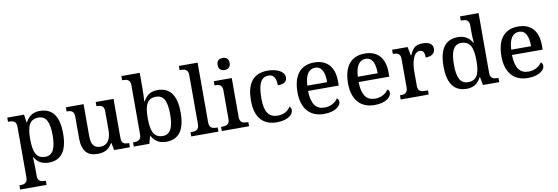

<svg xmlns="http://www.w3.org/2000/svg" viewBox="-66 -1281 5921 2039"><g transform="rotate(-10 2894.0 -261.5)"><path d="M17 240H302V195H294C254 195 215 187 215 129V40C215 14 213 -39 210 -75H214C243 -24 290 11 367 11C498 11 570 -75 570 -268C570 -461 498 -546 365 -546C288 -546 242 -508 212 -449H208L196 -536H15V-491H27C69 -491 105 -482 105 -422V125C105 186 66 195 26 195H17ZM342 -56C244 -56 215 -129 215 -268C215 -409 244 -479 342 -479C424 -479 457 -408 457 -269C457 -130 424 -56 342 -56Z M892 10C956 10 1012 -5 1053 -78H1058L1073 0H1243V-45H1239C1196 -45 1161 -52 1161 -111V-536H969V-491H972C1015 -491 1051 -483 1051 -421V-219C1051 -123 1016 -60 935 -60C860 -60 838 -111 838 -198V-536H647V-491H650C695 -491 728 -481 728 -422V-187C728 -50 786 10 892 10Z M1634 10C1766 10 1838 -76 1838 -269C1838 -462 1766 -547 1635 -547C1557 -547 1512 -510 1483 -452H1478C1480 -476 1483 -546 1483 -580V-760H1285V-715H1292C1335 -715 1373 -706 1373 -647V-116C1373 -54 1336 -45 1292 -45H1285V0H1453L1474 -78H1481C1510 -26 1557 10 1634 10ZM1610 -57C1512 -57 1483 -132 1483 -269C1483 -412 1512 -480 1609 -480C1692 -480 1725 -411 1725 -270C1725 -132 1692 -57 1610 -57Z M1905 0H2198V-45H2186C2145 -45 2107 -54 2107 -115V-760H1905V-715H1918C1957 -715 1997 -706 1997 -649V-115C1997 -54 1958 -45 1918 -45H1905Z M2377 -633C2412 -633 2442 -651 2442 -698C2442 -746 2412 -763 2377 -763C2340 -763 2312 -746 2312 -698C2312 -651 2340 -633 2377 -633ZM2234 0H2528V-45H2515C2474 -45 2436 -54 2436 -115V-536H2242V-491H2247C2287 -491 2326 -482 2326 -425V-111C2326 -53 2287 -45 2247 -45H2234Z M2828 10C2947 10 3005 -43 3005 -90C3005 -108 2998 -122 2986 -131C2963 -88 2914 -58 2850 -58C2749 -58 2708 -126 2708 -266C2708 -443 2753 -494 2825 -494C2887 -494 2904 -440 2904 -375C2976 -375 3004 -399 3004 -444C3004 -510 2920 -547 2824 -547C2694 -547 2595 -480 2595 -265C2595 -67 2691 10 2828 10Z M3336 10C3460 10 3518 -47 3518 -91C3518 -110 3508 -124 3497 -129C3473 -91 3423 -56 3354 -56C3262 -56 3213 -117 3210 -260H3541V-307C3541 -466 3459 -547 3326 -547C3180 -547 3097 -452 3097 -264C3097 -91 3184 10 3336 10ZM3426 -317H3212C3217 -429 3256 -490 3325 -490C3399 -490 3426 -422 3426 -317Z M3881 10C4005 10 4063 -47 4063 -91C4063 -110 4053 -124 4042 -129C4018 -91 3968 -56 3899 -56C3807 -56 3758 -117 3755 -260H4086V-307C4086 -466 4004 -547 3871 -547C3725 -547 3642 -452 3642 -264C3642 -91 3729 10 3881 10ZM3971 -317H3757C3762 -429 3801 -490 3870 -490C3944 -490 3971 -422 3971 -317Z M4163 0H4465V-45H4436C4393 -45 4357 -53 4357 -112V-273C4357 -342 4376 -473 4450 -473C4489 -473 4502 -448 4502 -393C4573 -393 4604 -424 4604 -471C4604 -519 4569 -547 4494 -547C4408 -547 4382 -503 4356 -443H4351L4332 -536H4165V-491H4168C4212 -491 4247 -482 4247 -423V-117C4247 -54 4211 -45 4166 -45H4163Z M4876 10C4954 10 4999 -28 5029 -87H5034L5050 0H5226V-45H5219C5175 -45 5137 -54 5137 -114V-760H4937V-715H4945C4989 -715 5027 -707 5027 -649V-574C5027 -542 5029 -495 5033 -461H5027C4998 -511 4951 -547 4875 -547C4744 -547 4672 -460 4672 -267C4672 -75 4744 10 4876 10ZM4900 -57C4817 -57 4784 -126 4784 -267C4784 -405 4817 -480 4899 -480C4997 -480 5027 -405 5027 -268C5027 -125 4997 -57 4900 -57Z M5535 10C5659 10 5717 -47 5717 -91C5717 -110 5707 -124 5696 -129C5672 -91 5622 -56 5553 -56C5461 -56 5412 -117 5409 -260H5740V-307C5740 -466 5658 -547 5525 -547C5379 -547 5296 -452 5296 -264C5296 -91 5383 10 5535 10ZM5625 -317H5411C5416 -429 5455 -490 5524 -490C5598 -490 5625 -422 5625 -317Z"/></g></svg>

Font: Noto Serif Vithkuqi Medium
Style: Regular
Weight: 500
Version: Version 1.005